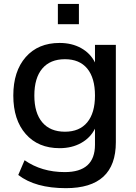

<svg xmlns="http://www.w3.org/2000/svg" viewBox="-20 -768 694 980"><path d="M316.4 192.4Q160.2 192.4 73.2 125L105.5 49.8Q192.4 110.4 310.5 110.4Q464.8 110.4 464.8 -29.3V-111.3Q441.4 -64.5 394 -38.1Q346.7 -11.7 284.2 -11.7Q174.8 -11.7 111.3 -84Q47.9 -156.2 47.9 -280.3Q47.9 -404.3 111.3 -476.6Q174.8 -548.8 284.2 -548.8Q346.7 -548.8 394 -522.5Q441.4 -496.1 464.8 -449.2V-539.1H571.3V-42Q571.3 192.4 316.4 192.4ZM155.3 -280.3Q155.3 -191.4 195.8 -143.6Q236.3 -95.7 311.5 -95.7Q385.7 -95.7 425.3 -143.6Q464.8 -191.4 464.8 -280.3Q464.8 -370.1 425.3 -418Q385.7 -465.8 311.5 -465.8Q236.3 -465.8 195.8 -418Q155.3 -370.1 155.3 -280.3ZM275.4 -644.5V-748H382.8V-644.5Z"/></svg>

Font: Min Sans Medium
Style: Regular
Weight: 500
Designer: Jinseong-Kim, NotoSansCJK, Nunito
Foundry: Jinseong-Kim
Version: Version 1.400;Glyphs 3.1.2 (3151)